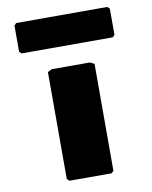

<svg xmlns="http://www.w3.org/2000/svg" viewBox="-86 -825 711 896"><g transform="rotate(-10 269.5 -377.0)"><path d="M159 -510V-3L170 7H370L380 -3V-510L360 -520H179ZM43 -751V-627L53 -617H485L495 -627V-751L485 -761H53Z"/></g></svg>

Font: Hussar Woodtype
Style: Ultra
Weight: 900
Foundry: Cannot Into Space Fonts
Version: Version 1.07